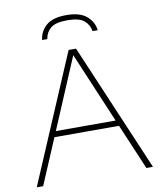

<svg xmlns="http://www.w3.org/2000/svg" viewBox="-99 -1017 919 1095"><g transform="rotate(-10 360.5 -469.0)"><path d="M24 0 339 -740H382L697 0H659L547 -264H173L61 0ZM187 -297H533L360 -706ZM200 -822Q205.5 -871 243 -904.5Q280.5 -938 360 -938Q439.5 -938 478.2 -904Q517 -870 522 -822H492Q486 -860.5 457.2 -884.2Q428.5 -908 360 -908Q292 -908 264 -884.2Q236 -860.5 230 -822Z"/></g></svg>

Font: Encode Sans Exp Th
Style: Regular
Weight: 100
Width: 7
Designer: Multiple Designers
Foundry: Impallari Type
Version: Version 3.002; ttfautohint (v1.8.3) -l 8 -r 50 -G 200 -x 14 